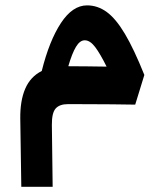

<svg xmlns="http://www.w3.org/2000/svg" viewBox="-20 -391 626 730"><path d="M61 319.3 57.1 60.1Q56.2 -7.8 75.9 -53.7Q95.7 -99.6 138.7 -121.1Q167.5 -236.3 211.7 -303.5Q255.9 -370.6 311 -370.6Q351.1 -370.6 385.7 -345.5Q420.4 -320.3 454.8 -262.5Q489.3 -204.6 528.8 -106L494.1 6.8Q454.6 5.9 405.5 5.6Q356.4 5.4 311.5 5.1Q266.6 4.9 238.3 4.9Q206.5 4.9 191.7 21.5Q176.8 38.1 177.2 84L180.2 319.3ZM239.7 -139.2Q273.4 -139.2 311.5 -138.7Q349.6 -138.2 385.3 -137.7Q360.8 -187 341.6 -212.4Q322.3 -237.8 302.2 -237.8Q283.7 -237.8 268.8 -212.9Q253.9 -188 239.7 -139.2Z"/></svg>

Font: Cascadia Mono
Style: Bold
Weight: 700
Monospace: yes
Designer: Aaron Bell
Foundry: Saja Typeworks
Version: Version 2404.023; ttfautohint (v1.8.4)